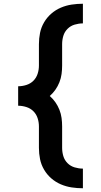

<svg xmlns="http://www.w3.org/2000/svg" viewBox="-20 -853 540 1026"><path d="M423 153Q393 153 363 148.5Q333 144 305 132Q277 120 254 100Q231 80 215.5 53.5Q200 27 194 -2.5Q188 -32 188 -63V-177Q188 -200 181 -221.5Q174 -243 158.5 -258.5Q143 -274 121 -281Q99 -288 77 -288V-392Q99 -392 121 -399Q143 -406 158.5 -421.5Q174 -437 181 -458.5Q188 -480 188 -503V-617Q188 -648 194 -677.5Q200 -707 215.5 -733.5Q231 -760 254 -780Q277 -800 305 -812Q333 -824 363 -828.5Q393 -833 423 -833V-728Q401 -728 379 -721.5Q357 -715 341 -699Q325 -683 318.5 -661.5Q312 -640 312 -617V-503Q312 -480 309 -457.5Q306 -435 297.5 -413.5Q289 -392 276 -373.5Q263 -355 246 -340Q263 -325 276 -306.5Q289 -288 297.5 -266.5Q306 -245 309 -222.5Q312 -200 312 -177V-63Q312 -40 318.5 -18.5Q325 3 341 19Q357 35 379 41.5Q401 48 423 48V153Z"/></svg>

Font: Iosevka SS04 Extrabold
Style: Regular
Weight: 800
Monospace: yes
Designer: Belleve Invis
Foundry: Belleve Invis
Version: Version 19.0.0; ttfautohint (v1.8.4)